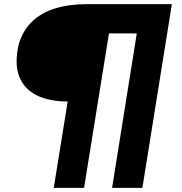

<svg xmlns="http://www.w3.org/2000/svg" viewBox="-20 -725 879 925"><path d="M239 180 306 -236Q214 -236 153.5 -267.5Q93 -299 71 -361Q49 -423 71 -515Q92 -581 136 -622.5Q180 -664 246 -684.5Q312 -705 396 -705H808L666 180H520L639 -564H505L385 180Z"/></svg>

Font: Nunito Sans 7pt Expanded Black
Style: Italic
Weight: 900
Width: 7
Italic angle: -9°
Designer: Vernon Adams
Foundry: Vernon Adams
Version: Version 3.101;gftools[0.9.27]